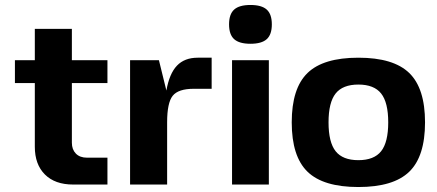

<svg xmlns="http://www.w3.org/2000/svg" viewBox="-20 -742 1759 772"><path d="M269 -168Q269 -141 285 -124.5Q301 -108 330 -108H412V0H274Q201 0 160.5 -40.5Q120 -81 120 -152V-408H40V-500H120V-626H269V-500H412V-408H269Z M759 -385Q697 -385 674.5 -357Q652 -329 652 -250V0H503V-500H619L649 -378Q661 -446 691.5 -478Q722 -510 775 -510H831V-385Z M1061 0H913V-500H1061ZM921.5 -703.5Q942 -722 987 -722Q1032 -722 1052.5 -703.5Q1073 -685 1073 -644Q1073 -603 1052.5 -584.5Q1032 -566 987 -566Q942 -566 921.5 -584.5Q901 -603 901 -644Q901 -685 921.5 -703.5Z M1216.5 -448.5Q1280 -510 1421 -510Q1562 -510 1625.5 -448.5Q1689 -387 1689 -250Q1689 -113 1625.5 -51.5Q1562 10 1421 10Q1280 10 1216.5 -51.5Q1153 -113 1153 -250Q1153 -387 1216.5 -448.5ZM1329.5 -366Q1301 -330 1301 -250Q1301 -170 1329.5 -134Q1358 -98 1421 -98Q1484 -98 1512.5 -134Q1541 -170 1541 -250Q1541 -330 1512.5 -366Q1484 -402 1421 -402Q1358 -402 1329.5 -366Z"/></svg>

Font: Fivo Sans Modern
Style: Regular
Weight: 700
Designer: Alexander Slobzheninov
Foundry: Alexander Slobzheninov
Version: 1.0